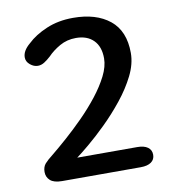

<svg xmlns="http://www.w3.org/2000/svg" viewBox="-73 -691 685 756"><g transform="rotate(-10 269.0 -313.0)"><path d="M469 -450Q469 -406.5 446 -360.2Q423 -314 387.2 -269.5Q351.5 -225 312.5 -186.8Q273.5 -148.5 240.2 -120.8Q207 -93 189.5 -80.5H429.5Q456.5 -80.5 471.2 -70Q486 -59.5 486 -40Q486 -21 471.2 -10.5Q456.5 0 429.5 0H115Q82.5 0 67.8 -13.2Q53 -26.5 53 -47Q53 -67.5 64 -80Q75 -92.5 96.5 -109Q123 -130.5 157.5 -161Q192 -191.5 227.8 -227.5Q263.5 -263.5 293.8 -302Q324 -340.5 342.8 -377.8Q361.5 -415 361.5 -447.5Q361.5 -494.5 336 -520Q310.5 -545.5 266 -545.5Q230 -545.5 201 -529Q172 -512.5 152 -491.5Q139.5 -480 126.8 -471.8Q114 -463.5 100 -463.5Q84 -463.5 69.2 -475.8Q54.5 -488 54.5 -505Q54.5 -531.5 84.5 -556.5Q114 -585 161.5 -605.2Q209 -625.5 268.5 -625.5Q360.5 -625.5 414.8 -581.8Q469 -538 469 -450Z"/></g></svg>

Font: Sono Medium
Style: Regular
Weight: 500
Designer: Tyler Finck
Foundry: Tyler Finck
Version: Version 2.112